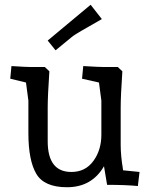

<svg xmlns="http://www.w3.org/2000/svg" viewBox="-20 -775 632 805"><path d="M324 -445 329 -498Q396 -494 416 -494H474L493 -476Q486 -373 486 -323V-167Q486 -145 488.5 -118.5Q491 -92 494 -76L496 -61L565 -54L558 5Q509 0 429 0L416 -78Q365 10 261 10Q165 10 132 -46.5Q99 -103 99 -217V-353L89 -429L23 -445L28 -498Q90 -494 110 -494H168L187 -476Q180 -373 180 -323V-183Q180 -54 279 -54Q338 -54 371.5 -100Q405 -146 405 -210V-353L395 -429ZM360 -755 407 -695Q301 -635 286 -624L213 -564L180 -605Z"/></svg>

Font: Andada
Style: Regular
Weight: 400
Designer: Carolina Giovagnoli
Foundry: Carolina Giovagnoli
Version: Version 1.003